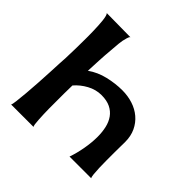

<svg xmlns="http://www.w3.org/2000/svg" viewBox="-184 -868 1046 1046"><g transform="rotate(45 339.0 -345.5)"><path d="M418.9 -468.8Q461.9 -468.8 500 -456.5Q538.1 -444.3 566.9 -419.9Q595.7 -395.5 612.3 -360.4Q628.9 -325.2 628.9 -279.3Q628.9 -268.6 628.4 -246.1Q627.9 -223.6 627.9 -195.8Q627.9 -168 627.9 -137.7Q627.9 -107.4 628.9 -81.1Q629.9 -54.7 631.8 -35.2Q633.8 -15.6 637.7 -9.8H470.7Q485.4 -51.8 494.1 -100.6Q502.9 -149.4 502.9 -194.3Q502.9 -230.5 495.6 -262.7Q488.3 -294.9 471.2 -318.8Q454.1 -342.8 426.3 -356.4Q398.4 -370.1 357.4 -370.1Q314.5 -370.1 274.9 -348.6Q235.4 -327.1 208 -294.9Q207 -263.7 207 -231.9Q207 -200.2 207 -168Q207 -163.1 207 -148.4Q207 -133.8 207 -114.3Q207 -94.7 208 -73.2Q209 -51.8 210 -33.2Q210.9 -14.6 212.9 -1.5Q214.8 11.7 217.8 14.6H44.9Q48.8 9.8 52.2 -18.6Q55.7 -46.9 59.1 -86.4Q62.5 -126 65.4 -172.4Q68.4 -218.8 70.3 -260.3Q72.3 -301.8 73.7 -333Q75.2 -364.3 76.2 -375Q79.1 -451.2 79.1 -529.3Q79.1 -534.2 79.1 -548.3Q79.1 -562.5 78.6 -581.5Q78.1 -600.6 77.1 -621.6Q76.2 -642.6 74.2 -660.6Q72.3 -678.7 68.8 -691.4Q65.4 -704.1 60.5 -706.1L247.1 -704.1Q242.2 -704.1 239.3 -696.3Q236.3 -688.5 235.4 -685.5Q227.5 -660.2 225.1 -632.3Q222.7 -604.5 220.7 -578.1Q216.8 -536.1 214.8 -494.6Q212.9 -453.1 210.9 -411.1Q254.9 -442.4 310.5 -455.6Q366.2 -468.8 418.9 -468.8Z"/></g></svg>

Font: Cherry Cream Soda
Style: Regular
Weight: 400
Designer: Font Diner, Inc
Foundry: Font Diner, Inc
Version: Version 1.000